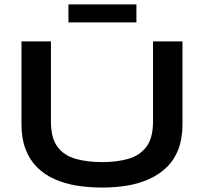

<svg xmlns="http://www.w3.org/2000/svg" viewBox="-20 -834 921 867"><path d="M671 -286V-647H804V-272Q804 -208 785.5 -160Q767 -112 733 -79Q699 -46 653.5 -25.5Q608 -5 554.5 4Q501 13 442 13Q381 13 326 4Q271 -5 225.5 -25.5Q180 -46 147 -79Q114 -112 95.5 -160Q77 -208 77 -272V-647H210V-286Q210 -210 240 -170.5Q270 -131 322.5 -116.5Q375 -102 442 -102Q507 -102 558.5 -116.5Q610 -131 640.5 -170.5Q671 -210 671 -286ZM289 -733V-814H596V-733Z"/></svg>

Font: Syne Modified
Style: Bold
Weight: 700
Designer: Lucas Descroix
Foundry: Bonjour Monde
Version: Version 2.200